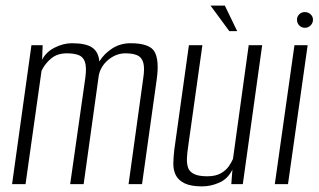

<svg xmlns="http://www.w3.org/2000/svg" viewBox="-20 -656 1138 684"><path d="M23 0 92 -495H132L130 -443Q144 -471 175 -486.5Q206 -502 236 -502Q286 -502 308.5 -486.5Q331 -471 334 -437Q351 -465 380 -483.5Q409 -502 445 -502Q514 -502 531 -471Q548 -440 538 -371L486 0H438L490 -375Q496 -413 490.5 -432.5Q485 -452 469 -459Q453 -466 427 -466Q394 -466 366.5 -443.5Q339 -421 332 -388L278 0H230L284 -379Q289 -417 282.5 -435.5Q276 -454 259.5 -460Q243 -466 218 -466Q184 -466 162 -447.5Q140 -429 128 -404L71 0Z M700 8Q660 8 637.5 -3Q615 -14 606 -32.5Q597 -51 597.5 -74.5Q598 -98 601 -123L653 -495H701L650 -132Q647 -112 646 -93.5Q645 -75 649.5 -60Q654 -45 670.5 -36.5Q687 -28 718 -28Q748 -28 766.5 -38.5Q785 -49 795 -63.5Q805 -78 810 -90L866 -495H914L845 0H804L808 -52Q792 -19 761.5 -5.5Q731 8 700 8ZM797 -545 730 -636H781L825 -545Z M959 0 1029 -495H1076L1006 0ZM1066 -557Q1054 -557 1046 -565.5Q1038 -574 1038 -586Q1038 -597 1046 -605Q1054 -613 1066 -613Q1078 -613 1086.5 -605Q1095 -597 1095 -586Q1095 -574 1086.5 -565.5Q1078 -557 1066 -557Z"/></svg>

Font: Alumni Sans Thin Light
Style: Italic
Weight: 300
Italic angle: -8°
Version: Version 1.016